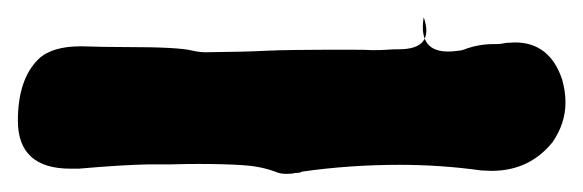

<svg xmlns="http://www.w3.org/2000/svg" viewBox="-39 -64 665 219"><path d="M287.6 134.3Q280.3 134.3 274.9 131.8Q257.8 125.5 236.8 124.3Q215.8 123 187 123Q171.4 123 155.8 123.5H130.9Q101.1 124 50.8 128.4H41.5Q-18.6 128.4 -18.6 73.7Q-18.6 26.4 4.9 3.4Q20 -11.2 53.7 -11.2Q80.6 -10.3 106.4 -10.3Q164.6 -10.3 180.2 -6.3Q188.5 -4.4 195.3 -4.4Q242.7 -4.9 264.2 -6.1Q285.6 -7.3 357.9 -7.3Q380.9 -7.3 385.3 -6.8Q396.5 -6.8 402.6 -7.3Q408.7 -7.8 416 -7.8Q457 -7.8 444.3 -44.4Q437 0 481.9 -5.9Q487.3 -6.3 489.7 -7.3Q506.3 -13.7 523.9 -13.7H526.4Q532.2 -13.7 538.6 -15.1L548.3 -15.6Q587.9 -15.6 602.1 26.4Q606 40 606 52.7Q606 76.7 591.3 98.1Q564.9 130.9 521.5 130.9L509.8 130.4Q463.9 124 416.5 124Q359.9 124 305.2 131.8Q303.7 133.3 297.4 133.3Q294.4 134.3 287.6 134.3Z"/></svg>

Font: X Typewriter
Style: Bold
Weight: 700
Designer: GGBot
Version: 0.10